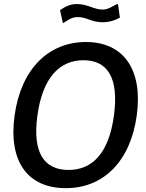

<svg xmlns="http://www.w3.org/2000/svg" viewBox="-20 -971 759 1001"><path d="M323 10C519 10 660 -129 693 -369C726 -611 622 -752 428 -752C232 -752 89 -610 56 -368C23 -128 125 10 323 10ZM595 -951C570 -943 549 -921 514 -921C472 -921 435 -950 381 -950C345 -950 319 -936 293 -918L308 -850C334 -864 350 -882 386 -882C431 -882 458 -855 514 -855C553 -855 584 -867 605 -879ZM337 -85C212 -85 148 -172 175 -368C202 -567 291 -657 415 -657C539 -657 601 -568 574 -368C547 -171 461 -85 337 -85Z"/></svg>

Font: Cheyenne Sans Medium
Style: Italic
Weight: 500
Italic angle: -8.13011°
Designer: The Public Sans project authors (U.S. Web Design System), Libre Franklin designed by Pablo Impallari and Rodrigo Fuenzal
Foundry: The Cheyenne Sans Project Authors
Version: Version 2.007